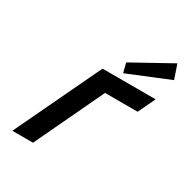

<svg xmlns="http://www.w3.org/2000/svg" viewBox="-218 -1182 1319 1361"><g transform="rotate(30 441.5 -501.5)"><path d="M525.8 -825 545.4 -748 882.7 -886 843.6 -1001ZM504.2 -562.9 238.6 -1.9H69.4L402.8 -703.1H837.8L771.1 -562.9Z"/></g></svg>

Font: Hussar
Style: BdSuprExtOblFive
Weight: 700
Foundry: Cannot Into Space Fonts
Version: Version 2.00